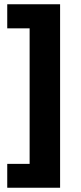

<svg xmlns="http://www.w3.org/2000/svg" viewBox="-20 -703 378 901"><path d="M14 178V66H119V-570H14V-683H262V178Z"/></svg>

Font: Montserrat Ace
Style: Bold
Weight: 700
Designer: Julieta Ulanovsky
Foundry: Julieta Ulanovsky
Version: Version 1